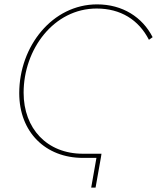

<svg xmlns="http://www.w3.org/2000/svg" viewBox="-20 -722 718 878"><path d="M359 0H421L397 136H417L442 -5L444 -19H359C195 -19 88 -134 88 -298C88 -497 226 -683 422 -683C531 -683 614 -632 661 -540L678 -552C631 -644 540 -702 424 -702C220 -702 68 -511 68 -296C68 -118 188 0 359 0Z"/></svg>

Font: Fixel Display Thin
Style: Italic
Weight: 100
Italic angle: -10°
Designer: AlfaBravo + MacPaw
Foundry: Kyrylo Tkachov, Marchela Mozhyna, Serhii Makarenko, Maria Weinstein, Zakhar Kryvoshyya
Version: Version 1.210;Glyphs 3.2 (3217)